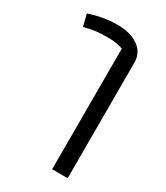

<svg xmlns="http://www.w3.org/2000/svg" viewBox="-185 -606 777 899"><g transform="rotate(30 204.0 -156.5)"><path d="M250 -439Q218 -452 167 -452Q129 -452 101.5 -448.5Q74 -445 42 -436L26 -500Q60 -512 99.5 -519Q139 -526 176 -526Q249 -526 291.5 -495.5Q334 -465 334 -412V213H250Z"/></g></svg>

Font: Athiti Medium
Style: Regular
Weight: 500
Designer: CadsonDemak Team
Foundry: CadsonDemak
Version: Version 1.032